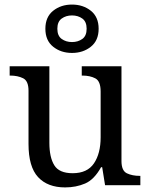

<svg xmlns="http://www.w3.org/2000/svg" viewBox="-20 -815 660 845"><path d="M266.6 9.8Q189.5 9.8 147.5 -35.6Q105.5 -81.1 105.5 -181.6V-416Q105.5 -459 81.5 -470.7Q57.6 -482.4 25.4 -482.4H22.5V-523.4H197.3V-186.5Q197.3 -123 218.8 -87.9Q240.2 -52.7 299.8 -52.7Q364.3 -52.7 393.6 -96.2Q422.9 -139.6 422.9 -210.9V-412.1Q422.9 -458 399.4 -470.2Q376 -482.4 342.8 -482.4H339.8V-523.4H514.6V-106.4Q514.6 -63.5 538.6 -52.2Q562.5 -41 594.7 -41H597.7V0H442.4L429.7 -79.1H424.8Q394.5 -24.4 354.5 -7.3Q314.5 9.8 266.6 9.8ZM296.9 -582Q248 -582 213.9 -609.4Q179.7 -636.7 179.7 -688.5Q179.7 -740.2 213.9 -767.6Q248 -794.9 296.9 -794.9Q345.7 -794.9 379.9 -767.6Q414.1 -740.2 414.1 -688.5Q414.1 -636.7 379.9 -609.4Q345.7 -582 296.9 -582ZM296.9 -629.9Q323.2 -629.9 342.3 -643.6Q361.3 -657.2 361.3 -688.5Q361.3 -719.7 342.3 -733.4Q323.2 -747.1 296.9 -747.1Q270.5 -747.1 251.5 -733.4Q232.4 -719.7 232.4 -688.5Q232.4 -657.2 251.5 -643.6Q270.5 -629.9 296.9 -629.9Z"/></svg>

Font: Noto Serif Todhri
Style: Regular
Weight: 400
Designer: Mikhail Merkuryev
Version: Version 1.000; ttfautohint (v1.8.4.7-5d5b)